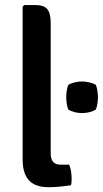

<svg xmlns="http://www.w3.org/2000/svg" viewBox="-20 -756 418 780"><path d="M261.5 -87Q271 -60.5 271 -29.5Q271 -23 270.5 -16Q270 -9 268 -3.5Q249.5 -0.5 224.5 2Q199.5 4.5 177 4.5Q123.5 4.5 97.8 -23.2Q72 -51 72 -108V-729L78.5 -735.5H123Q159 -735.5 172.5 -718.5Q186 -701.5 186 -662.5V-132Q186 -110 195.8 -98.5Q205.5 -87 227 -87ZM249 -361Q249 -372 251 -386.8Q253 -401.5 257.5 -411Q267 -417.5 282.5 -421.2Q298 -425 313.5 -425Q328.5 -425 344 -421.2Q359.5 -417.5 369.5 -411Q373.5 -401.5 375.8 -386.8Q378 -372 378 -361Q378 -351 375.8 -335.8Q373.5 -320.5 369.5 -311Q359.5 -304.5 344 -300.5Q328.5 -296.5 313.5 -296.5Q298 -296.5 282.5 -300.5Q267 -304.5 257.5 -311Q253 -320.5 251 -335.8Q249 -351 249 -361Z"/></svg>

Font: Signika Medium
Style: Regular
Weight: 500
Designer: Anna Giedry
Foundry: Anna Giedry
Version: Version 2.000